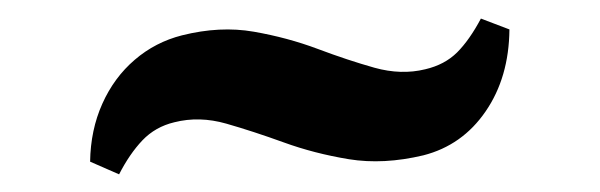

<svg xmlns="http://www.w3.org/2000/svg" viewBox="-20 -412 662 212"><path d="M79.5 -233.5Q80 -268.5 93 -297.5Q106 -326.5 128.8 -346Q151.5 -365.5 181 -373Q223 -383.5 260.2 -377Q297.5 -370.5 330.8 -358Q364 -345.5 393.5 -337.2Q423 -329 449.5 -335.5Q471 -340.5 484.8 -354.2Q498.5 -368 511 -391.5L542.5 -379.5Q542 -326.5 516.2 -289Q490.5 -251.5 447.5 -240.5Q403.5 -230 365.2 -236.2Q327 -242.5 293.2 -254.8Q259.5 -267 229.8 -275.5Q200 -284 172.5 -277Q151.5 -272 137.2 -257Q123 -242 111.5 -219.5Z"/></svg>

Font: Merriweather 120pt Black
Style: Regular
Weight: 900
Designer: Eben Sorkin
Foundry: Eben Sorkin
Version: Version 2.100